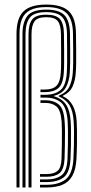

<svg xmlns="http://www.w3.org/2000/svg" viewBox="-20 -827 400 847"><path d="M52.8 0V-677Q52.8 -746.5 83.5 -776.6Q114.2 -806.8 184.2 -806.8Q254.2 -806.8 284.5 -776.6Q314.8 -746.5 315.2 -677Q315.8 -636.2 316 -605.2Q316.2 -574.2 316 -550.2Q315.8 -526.2 314.2 -506Q312 -472 300.4 -445.8Q288.8 -419.5 257.5 -404.8V-402.2Q286 -389.5 300.9 -361.5Q315.8 -333.5 318.2 -291.5Q319.2 -277.5 319.6 -250.5Q320 -223.5 319.5 -190.4Q319 -157.2 317.2 -125.2Q314.5 -77.5 298.5 -50.1Q282.5 -22.8 254.2 -11.4Q226 0 185.8 0H156.5V-11.8H185.8Q238.5 -11.8 269.2 -35.2Q300 -58.8 304 -126.8Q305.5 -156 306.1 -188.4Q306.8 -220.8 306.5 -248.5Q306.2 -276.2 305 -291Q302.2 -337.5 286.2 -363.4Q270.2 -389.2 239.2 -401.5V-405Q273.2 -418.5 285.9 -444.6Q298.5 -470.8 301 -506Q302.5 -526.5 302.8 -551.5Q303 -576.5 302.8 -607.4Q302.5 -638.2 302 -676.5Q301.5 -740.8 274.5 -768.2Q247.5 -795.8 184.2 -795.8Q138.5 -795.8 112.8 -782.1Q87 -768.5 76.5 -742Q66 -715.5 66 -676.8V0ZM79.2 0H92.5V-676.2Q92.5 -723 110.8 -748.2Q129 -773.5 184.2 -773.5Q234.2 -773.5 254.6 -751.4Q275 -729.2 275.5 -675.8Q275.8 -643.8 276 -611.8Q276.2 -579.8 276.1 -552.5Q276 -525.2 274.8 -507Q271.2 -449.5 246.6 -429.1Q222 -408.8 178 -408.8H158.5V-396.5H180.2Q223.5 -396.5 249.1 -374.9Q274.8 -353.2 278.5 -290.2Q279.5 -276.8 279.8 -250.6Q280 -224.5 279.6 -192Q279.2 -159.5 277.8 -126.2Q275.5 -72.5 251.9 -54Q228.2 -35.5 185.8 -35.5H156.5V-23.8H185.8Q233.8 -23.8 260.9 -44.6Q288 -65.5 291 -126.8Q292.5 -156 293 -188.4Q293.5 -220.8 293.2 -248.4Q293 -276 291.8 -290.5Q289 -339.2 271.4 -365.5Q253.8 -391.8 217.8 -402.5V-404.2Q255.8 -414.2 270.5 -441.2Q285.2 -468.2 287.8 -505.2Q289.2 -526.8 289.5 -552.4Q289.8 -578 289.5 -608.9Q289.2 -639.8 288.8 -676.2Q288.2 -735 264.5 -759.8Q240.8 -784.5 184.2 -784.5Q122.8 -784.5 101 -757Q79.2 -729.5 79.2 -676.5ZM105.8 0V-676Q105.8 -719.8 121.9 -741Q138 -762.2 184.2 -762.2Q227.5 -762.2 244.6 -742.8Q261.8 -723.2 262.2 -675.2Q262.5 -643 262.8 -611.1Q263 -579.2 262.9 -552.2Q262.8 -525.2 261.5 -506.8Q258 -455.5 237 -438Q216 -420.5 178 -420.5H158.5V-432H178Q213 -432 229.4 -448.8Q245.8 -465.5 248.2 -507Q249.5 -526.2 249.6 -553.2Q249.8 -580.2 249.5 -611.6Q249.2 -643 249 -675Q248.5 -717.2 234.6 -734.2Q220.8 -751.2 184.2 -751.2Q145.5 -751.2 132.2 -732.8Q119 -714.2 119 -675.8V0ZM156.5 -47.2H185.8Q222.2 -47.2 242.4 -63.1Q262.5 -79 264.8 -127.5Q265.8 -150.5 266.2 -181.9Q266.8 -213.2 266.8 -242.8Q266.8 -272.2 265.2 -289.5Q261.8 -347.8 238.9 -366.2Q216 -384.8 180.2 -384.8H158.5V-373H180.2Q211.5 -373 230 -356.4Q248.5 -339.8 252 -288.5Q253 -275.8 253.1 -250.6Q253.2 -225.5 252.9 -193.4Q252.5 -161.2 251.5 -127Q250 -86 233.4 -72.6Q216.8 -59.2 185.8 -59.2H156.5Z"/></svg>

Font: Big Shoulders Inline Display Thin
Style: Regular
Weight: 400
Version: Version 2.002